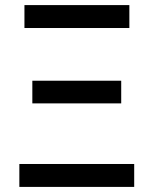

<svg xmlns="http://www.w3.org/2000/svg" viewBox="-20 -734 603 754"><path d="M76 -624H488V-714H76ZM107 -328H456V-417H107ZM56 0H507V-90H56Z"/></svg>

Font: Noto Sans Mono SemiCondensed Medium
Style: Regular
Weight: 500
Width: 4
Designer: Monotype Design Team
Foundry: Monotype Imaging Inc.
Version: Version 2.014